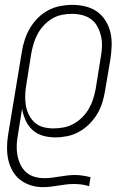

<svg xmlns="http://www.w3.org/2000/svg" viewBox="-20 -558 540 791"><path d="M157 213Q131 213 107 205.5Q83 198 64 183.5Q45 169 32.5 147.5Q20 126 14.5 102Q9 78 9 52Q9 26 13 0L70 -345Q74 -370 82 -394.5Q90 -419 103.5 -442Q117 -465 136 -484Q155 -503 178.5 -515.5Q202 -528 227.5 -533Q253 -538 278 -538Q305 -538 332 -531.5Q359 -525 380 -510Q401 -495 415 -472.5Q429 -450 435 -424Q441 -398 440 -370Q439 -342 435 -315L413 -185Q409 -160 401.5 -135.5Q394 -111 380.5 -88.5Q367 -66 348 -47Q329 -28 305.5 -15Q282 -2 257 3Q232 8 207 8Q181 8 156.5 1Q132 -6 114 -22.5Q96 -39 85.5 -62Q75 -85 71 -110L54 -4Q50 17 49 38.5Q48 60 51.5 80Q55 100 63.5 118.5Q72 137 86.5 150.5Q101 164 121 170Q141 176 162 176Q178 176 193.5 174Q209 172 225 169.5Q241 167 256.5 165Q272 163 288 163Q305 163 321 165.5Q337 168 353 172L347 209Q331 204 315.5 202Q300 200 284 200Q268 200 252 202Q236 204 220.5 206.5Q205 209 189 211Q173 213 157 213ZM200 -29Q221 -29 242 -33Q263 -37 282.5 -47.5Q302 -58 318.5 -74.5Q335 -91 346 -110Q357 -129 363.5 -149.5Q370 -170 374 -191L395 -321Q399 -342 400 -364.5Q401 -387 396.5 -407.5Q392 -428 382.5 -446.5Q373 -465 357 -477.5Q341 -490 320 -495.5Q299 -501 277 -501Q257 -501 236 -497Q215 -493 196 -482Q177 -471 161.5 -454.5Q146 -438 135.5 -419Q125 -400 119 -380Q113 -360 109 -339L89 -213Q85 -191 84 -169Q83 -147 86 -126.5Q89 -106 98 -87Q107 -68 122 -54Q137 -40 157.5 -34.5Q178 -29 200 -29Z"/></svg>

Font: Iosevka Curly XLtObl
Style: Regular
Weight: 200
Italic angle: -9°
Monospace: yes
Designer: Belleve Invis
Foundry: Belleve Invis
Version: Version 11.1.0; ttfautohint (v1.8.3)